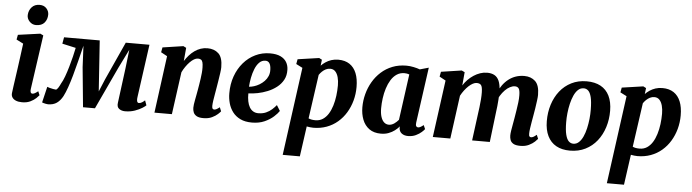

<svg xmlns="http://www.w3.org/2000/svg" viewBox="-57 -1063 5690 1579"><g transform="rotate(5 2788.0 -273.0)"><path d="M138.5 10Q108 10 87.2 1.2Q66.5 -7.5 56.8 -23.2Q47 -39 50 -60Q52.5 -82 57 -113.5Q61.5 -145 67 -184Q72.5 -223 79 -269Q85.5 -315 92.2 -366Q99 -417 106 -471L49 -500L56.5 -539.5L239.5 -565L265 -553L201 -104.5Q198.5 -86.5 203 -77.2Q207.5 -68 217.5 -68Q226.5 -68 237 -73.5Q247.5 -79 264 -92L277 -60Q271 -52 253.8 -35.2Q236.5 -18.5 207.5 -4.2Q178.5 10 138.5 10ZM197 -632.5Q166 -632.5 143.8 -656Q121.5 -679.5 123 -709.5Q125 -747.5 148.8 -774Q172.5 -800.5 214 -800.5Q250 -800.5 270.5 -777.5Q291 -754.5 290.5 -726Q290 -687 267.2 -659.8Q244.5 -632.5 197 -632.5Z M989 10Q960 10 939.8 -4.8Q919.5 -19.5 924.5 -54.5L961.5 -338L980 -497L902.5 -340L740.5 7H642L610 -321L601.5 -497Q584.5 -429 568.8 -365.5Q553 -302 537.5 -246.8Q522 -191.5 506.2 -146.8Q490.5 -102 474.5 -71Q454 -32.5 425 -12.2Q396 8 353 8Q346.5 8 335.2 5.8Q324 3.5 314.2 0.8Q304.5 -2 303.5 -4L334.5 -134.5Q339 -132 354 -127.8Q369 -123.5 384.8 -120.8Q400.5 -118 406.5 -118Q411 -118 415.8 -122.8Q420.5 -127.5 425.8 -135.5Q431 -143.5 436 -153Q441 -162.5 445 -171.5Q459.5 -195 473.5 -233Q487.5 -271 500.2 -315Q513 -359 523.2 -401Q533.5 -443 539.5 -474L427 -499L436.5 -552.5H731L752.5 -237L759.5 -134L802.5 -237L946 -552.5H1141.5L1081 -116Q1078.5 -99 1079.8 -88.2Q1081 -77.5 1085.2 -72.5Q1089.5 -67.5 1096 -67.5Q1109 -67.5 1122.2 -75.8Q1135.5 -84 1145.5 -94L1160 -54Q1155 -47.5 1131 -32Q1107 -16.5 1070 -3.2Q1033 10 989 10Z M1434.5 -444Q1451.5 -470.5 1471.2 -492.5Q1491 -514.5 1514.2 -531Q1537.5 -547.5 1564 -556.5Q1590.5 -565.5 1620 -565.5Q1676 -565.5 1711 -533Q1746 -500.5 1746 -420Q1746 -403.5 1741.8 -372.8Q1737.5 -342 1732 -308Q1726.5 -274 1722 -247Q1718 -222 1713 -194.2Q1708 -166.5 1704.2 -141Q1700.5 -115.5 1700 -97Q1700 -79 1705.5 -73.5Q1711 -68 1718 -68Q1726.5 -68 1736.5 -73Q1746.5 -78 1763 -91L1776 -58.5Q1771 -51 1753.2 -34.5Q1735.5 -18 1706 -4Q1676.5 10 1635.5 10Q1598 10 1578.8 -1.5Q1559.5 -13 1552.8 -30.8Q1546 -48.5 1546 -67.5Q1546 -79.5 1548.2 -96.2Q1550.5 -113 1554.5 -133.5Q1558.5 -154 1562.5 -175.5Q1566.5 -197 1570 -217Q1573.5 -237.5 1577.5 -261.2Q1581.5 -285 1585 -310Q1588.5 -335 1590.8 -359Q1593 -383 1592.5 -404Q1592 -432 1587.8 -447Q1583.5 -462 1574 -468Q1564.5 -474 1549.5 -474Q1533.5 -474 1516.5 -464Q1499.5 -454 1482.8 -436.8Q1466 -419.5 1450.5 -397.2Q1435 -375 1423 -350L1375 0H1231L1294 -471.5L1242.5 -499.5L1250 -540L1420.5 -565.5L1444.5 -553.5Z M2257.5 -103.5Q2244 -82.5 2214.2 -55.5Q2184.5 -28.5 2139.8 -8.5Q2095 11.5 2036 11.5Q1979.5 11.5 1940.2 -7.5Q1901 -26.5 1876.8 -58.5Q1852.5 -90.5 1841.5 -130.5Q1830.5 -170.5 1830.5 -211.5Q1830 -288 1853.2 -353Q1876.5 -418 1918 -466.2Q1959.5 -514.5 2015.5 -541.5Q2071.5 -568.5 2136.5 -568.5Q2189.5 -568.5 2223 -552.5Q2256.5 -536.5 2272.8 -508.8Q2289 -481 2289.5 -446.5Q2291 -398.5 2271.2 -362.5Q2251.5 -326.5 2218.2 -300.8Q2185 -275 2144.5 -258.5Q2104 -242 2062.8 -234Q2021.5 -226 1986.5 -225Q1986 -189 1991.8 -160.2Q1997.5 -131.5 2009.5 -111.2Q2021.5 -91 2039.8 -80.2Q2058 -69.5 2081.5 -69.5Q2118 -69.5 2145.5 -81.8Q2173 -94 2193.5 -112.5Q2214 -131 2229 -149.5ZM2104 -505Q2074 -505 2052.8 -483.5Q2031.5 -462 2017.8 -427.8Q2004 -393.5 1996.5 -354.5Q1989 -315.5 1987 -280Q2006 -281 2028.5 -288Q2051 -295 2072.8 -308Q2094.5 -321 2112.5 -339.5Q2130.5 -358 2140.8 -382.2Q2151 -406.5 2149.5 -435.5Q2148.5 -470 2137 -487.5Q2125.5 -505 2104 -505Z M2312 254 2411 -473 2358 -500 2365.5 -540 2541.5 -565.5 2565 -553.5 2559 -504Q2574.5 -520 2595.2 -534Q2616 -548 2642.2 -556.8Q2668.5 -565.5 2700 -565.5Q2755.5 -565.5 2793 -540.5Q2830.5 -515.5 2849.5 -468.5Q2868.5 -421.5 2868.5 -354.5Q2868.5 -296 2853.8 -242Q2839 -188 2811.2 -142Q2783.5 -96 2743.5 -61.8Q2703.5 -27.5 2652.8 -8.8Q2602 10 2542.5 10Q2529.5 10 2515.8 8.2Q2502 6.5 2488.5 4L2453.5 254ZM2498 -63.5Q2509.5 -58 2523.5 -55.5Q2537.5 -53 2555 -53Q2589.5 -53 2615.8 -70.2Q2642 -87.5 2660.8 -117.2Q2679.5 -147 2691.5 -186Q2703.5 -225 2709 -268.5Q2714.5 -312 2714.5 -355Q2714.5 -391.5 2706.5 -421.2Q2698.5 -451 2682.2 -468.2Q2666 -485.5 2640.5 -485.5Q2620.5 -485.5 2603.8 -477Q2587 -468.5 2573.2 -455.2Q2559.5 -442 2549.5 -427Z M3382.5 -105.5Q3380 -85 3385.5 -76.5Q3391 -68 3401.5 -68Q3409 -68 3419.5 -73Q3430 -78 3446 -91L3460 -59Q3454.5 -50.5 3436 -33.8Q3417.5 -17 3389.2 -3.5Q3361 10 3325 10Q3293.5 10 3273 -5.2Q3252.5 -20.5 3250.5 -50.5L3252 -63.5Q3236.5 -45 3214.5 -28.2Q3192.5 -11.5 3164.2 -0.8Q3136 10 3100.5 10Q3042 10 3004.2 -17.5Q2966.5 -45 2948.5 -91.2Q2930.5 -137.5 2930.5 -193.5Q2930.5 -249 2944.8 -303Q2959 -357 2986.8 -404.5Q3014.5 -452 3054.8 -488.2Q3095 -524.5 3147.2 -545Q3199.5 -565.5 3262.5 -565.5Q3290.5 -565.5 3321.8 -559Q3353 -552.5 3374 -544.5L3446.5 -565ZM3291.5 -495.5Q3282.5 -499 3272.2 -500.8Q3262 -502.5 3251 -502.5Q3215.5 -502.5 3188 -484.2Q3160.5 -466 3141 -434.5Q3121.5 -403 3109 -363.5Q3096.5 -324 3090.8 -281.2Q3085 -238.5 3085 -198Q3085 -157 3094.2 -128Q3103.5 -99 3120.2 -84Q3137 -69 3159.5 -69Q3171.5 -69 3182.8 -73Q3194 -77 3204 -83.8Q3214 -90.5 3222.8 -99Q3231.5 -107.5 3239.5 -116.5Z M3743.5 -553.5 3733.5 -443.5Q3749 -468.5 3770.8 -490.8Q3792.5 -513 3818 -529.8Q3843.5 -546.5 3871.5 -556Q3899.5 -565.5 3928.5 -565.5Q3964.5 -565.5 3989 -552Q4013.5 -538.5 4026.8 -508.5Q4040 -478.5 4042.5 -428.5Q4042.5 -420.5 4042.5 -412Q4042.5 -403.5 4041.8 -394.2Q4041 -385 4040 -375.5L4020 -404Q4036 -442.5 4058 -472.5Q4080 -502.5 4107.2 -523.2Q4134.5 -544 4166.8 -554.8Q4199 -565.5 4235.5 -565.5Q4290.5 -565.5 4325.8 -532.8Q4361 -500 4361 -420Q4361 -403.5 4357 -372.8Q4353 -342 4347.8 -308Q4342.5 -274 4337.5 -247Q4333 -221.5 4328.2 -194Q4323.5 -166.5 4319.8 -141Q4316 -115.5 4316 -97Q4315.5 -79 4321 -73.5Q4326.5 -68 4333.5 -68Q4342.5 -68 4352.5 -73.2Q4362.5 -78.5 4379.5 -92.5L4393 -60Q4387.5 -52.5 4369.8 -35.8Q4352 -19 4322.5 -4.5Q4293 10 4252 10Q4213.5 10 4194.2 -1.5Q4175 -13 4168.8 -30.8Q4162.5 -48.5 4162.5 -67.5Q4162.5 -83 4166.2 -107.8Q4170 -132.5 4175.5 -161.2Q4181 -190 4185.5 -218Q4190 -245 4195.2 -277.8Q4200.5 -310.5 4204.5 -343.2Q4208.5 -376 4208 -404Q4207.5 -445.5 4197.2 -459.8Q4187 -474 4165.5 -474Q4146.5 -474 4125.5 -463.2Q4104.5 -452.5 4084.5 -432.2Q4064.5 -412 4047.5 -384.2Q4030.5 -356.5 4020 -322.5L4042.5 -405.5Q4042 -382.5 4040.2 -355Q4038.5 -327.5 4035.5 -299.5Q4032.5 -271.5 4029 -246.5L3999.5 0H3853.5L3882 -217Q3886 -245 3890 -277.2Q3894 -309.5 3896.5 -341.8Q3899 -374 3898.5 -401.5Q3897.5 -447 3886.2 -460.5Q3875 -474 3850 -474Q3835.5 -474 3818.5 -465Q3801.5 -456 3784 -439.8Q3766.5 -423.5 3750.5 -402.2Q3734.5 -381 3722 -357.5L3673.5 0H3529L3593 -471.5L3541.5 -499.5L3549 -540L3718.5 -565.5Z M4750.5 -566.5Q4818.5 -566.5 4865.8 -540.8Q4913 -515 4937.8 -464.8Q4962.5 -414.5 4963 -342Q4963.5 -270 4943.2 -205.8Q4923 -141.5 4884 -92.2Q4845 -43 4788.8 -14.8Q4732.5 13.5 4661 13.5Q4595 13.5 4548.2 -12.5Q4501.5 -38.5 4476.8 -89Q4452 -139.5 4451.5 -211.5Q4451 -284 4471.2 -348.2Q4491.5 -412.5 4530.2 -461.5Q4569 -510.5 4624.8 -538.5Q4680.5 -566.5 4750.5 -566.5ZM4731 -507Q4704.5 -507 4684.8 -488.8Q4665 -470.5 4651 -439.5Q4637 -408.5 4628 -370.5Q4619 -332.5 4614.8 -292.2Q4610.5 -252 4611 -216Q4611.5 -151 4621 -113.8Q4630.5 -76.5 4646.8 -61Q4663 -45.5 4684.5 -45.5Q4710.5 -45.5 4730.2 -63.8Q4750 -82 4764 -112.8Q4778 -143.5 4786.8 -181.8Q4795.5 -220 4799.8 -260.2Q4804 -300.5 4803.5 -337.5Q4803 -403.5 4793.8 -440.2Q4784.5 -477 4768.5 -492Q4752.5 -507 4731 -507Z M4988 254 5087 -473 5034 -500 5041.5 -540 5217.5 -565.5 5241 -553.5 5235 -504Q5250.5 -520 5271.2 -534Q5292 -548 5318.2 -556.8Q5344.5 -565.5 5376 -565.5Q5431.5 -565.5 5469 -540.5Q5506.5 -515.5 5525.5 -468.5Q5544.5 -421.5 5544.5 -354.5Q5544.5 -296 5529.8 -242Q5515 -188 5487.2 -142Q5459.5 -96 5419.5 -61.8Q5379.5 -27.5 5328.8 -8.8Q5278 10 5218.5 10Q5205.5 10 5191.8 8.2Q5178 6.5 5164.5 4L5129.5 254ZM5174 -63.5Q5185.5 -58 5199.5 -55.5Q5213.5 -53 5231 -53Q5265.5 -53 5291.8 -70.2Q5318 -87.5 5336.8 -117.2Q5355.5 -147 5367.5 -186Q5379.5 -225 5385 -268.5Q5390.5 -312 5390.5 -355Q5390.5 -391.5 5382.5 -421.2Q5374.5 -451 5358.2 -468.2Q5342 -485.5 5316.5 -485.5Q5296.5 -485.5 5279.8 -477Q5263 -468.5 5249.2 -455.2Q5235.5 -442 5225.5 -427Z"/></g></svg>

Font: Merriweather 24pt ExtraBold
Style: Italic
Weight: 800
Italic angle: -7.8°
Version: Version 2.101